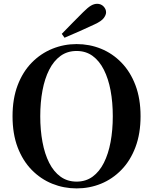

<svg xmlns="http://www.w3.org/2000/svg" viewBox="-20 -997 825 1035"><path d="M313 -814.5Q343.2 -844.9 372.5 -875.4Q401.8 -905.8 429 -932.2Q453.5 -956.6 470.3 -966.6Q487.2 -976.5 503.8 -976.5Q524.5 -976.5 538.2 -962.3Q551.8 -948.1 551.8 -930.5Q551.8 -916.4 539.2 -899.5Q526.6 -882.7 490.3 -865.9Q450.2 -846.9 409.6 -829Q368.9 -811.1 327.9 -793.6ZM392.9 18.6Q324.2 18.6 261.8 -6.5Q199.5 -31.6 151.1 -81Q102.7 -130.4 75.1 -202.8Q47.6 -275.2 47.6 -370.5Q47.6 -464.8 75.1 -537.3Q102.7 -609.9 151.1 -659.3Q199.5 -708.6 261.8 -734Q324.2 -759.4 392.9 -759.4Q462.5 -759.4 524.4 -734.3Q586.3 -709.2 634.4 -659.8Q682.6 -610.4 710.1 -537.9Q737.7 -465.3 737.7 -370.5Q737.7 -276.2 710.1 -203.4Q682.6 -130.6 634.4 -81.3Q586.3 -31.9 524.4 -6.6Q462.5 18.6 392.9 18.6ZM392.9 -18Q442.6 -18 479.3 -44.8Q515.9 -71.5 540 -119.4Q564.1 -167.3 576.1 -231.5Q588 -295.6 588 -370.5Q588 -445.3 576.1 -509.2Q564.1 -573 540 -620.8Q515.9 -668.7 479.3 -695.5Q442.6 -722.2 392.9 -722.2Q343.1 -722.2 306.2 -695.5Q269.3 -668.7 245.1 -620.8Q220.9 -573 209 -509.2Q197 -445.3 197 -370.5Q197 -295.6 209 -231.5Q220.9 -167.3 245.1 -119.4Q269.3 -71.5 306.2 -44.8Q343.1 -18 392.9 -18Z"/></svg>

Font: Noto Serif HK ExtraLight
Style: Regular
Weight: 200
Designer: Ryoko NISHIZUKA 西塚涼子 (kana & ideographs); Frank Grießhammer (Latin, Greek & Cyrillic); Wenlong ZHANG 张文龙 (bopomofo); San
Foundry: Adobe
Version: Version 2.002-H1;hotconv 1.1.0;makeotfexe 2.6.0